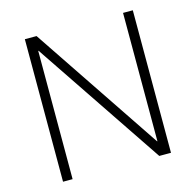

<svg xmlns="http://www.w3.org/2000/svg" viewBox="-106 -840 969 950"><g transform="rotate(-15 378.5 -365.0)"><path d="M102 0V-730H162L603 -73H605V-730H655V0H595L153 -657H151V0Z"/></g></svg>

Font: M PLUS 1 Light
Style: Regular
Weight: 300
Designer: Coji Morishita
Foundry: UNDERFOREST DESIGN
Version: Version 1.001